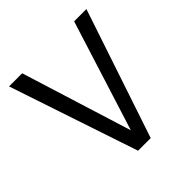

<svg xmlns="http://www.w3.org/2000/svg" viewBox="-184 -828 967 967"><g transform="rotate(-45 300.0 -344.0)"><path d="M302 -98.5 488 -688.5H575.5L345 0H255L24.5 -688.5H118Z"/></g></svg>

Font: Fast_Mono
Style: Regular
Weight: 400
Monospace: yes
Designer: Carrois Corporate, Edenspiekermann AG, Nikita Prokopov
Foundry: Carrois Corporate, Edenspiekermann AG, Nikita Prokopov
Version: Version 5.002